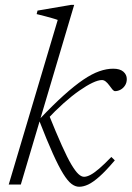

<svg xmlns="http://www.w3.org/2000/svg" viewBox="-20 -740 528 770"><path d="M277.5 -720.5 63.5 0H15L211.5 -660Q202.5 -663.5 188 -667.5Q173.5 -671.5 157.5 -675.8Q141.5 -680 127 -683.5L130.5 -697.5L265 -720.5ZM137 -257 138.5 -262Q193 -319.5 236.2 -358.2Q279.5 -397 314.2 -420.5Q349 -444 378.2 -454.2Q407.5 -464.5 434 -464.5Q461 -464.5 474.8 -452.5Q488.5 -440.5 488.5 -423Q488.5 -408 481.2 -397Q474 -386 463.2 -380.2Q452.5 -374.5 441.5 -374.5Q436.5 -374.5 430.8 -381.2Q425 -388 418 -398Q411 -407.5 403.8 -413.2Q396.5 -419 389 -419Q374 -419 350.8 -408Q327.5 -397 297.8 -376.2Q268 -355.5 234.8 -325.8Q201.5 -296 167 -259L174.5 -283.5Q205.5 -206.5 227.8 -157Q250 -107.5 266.2 -80.2Q282.5 -53 294.5 -42Q306.5 -31 317 -31Q328 -31 342.5 -38.5Q357 -46 377.5 -63.5Q398 -81 426.5 -110.5L440.5 -97Q404.5 -54.5 378.8 -31.8Q353 -9 333.8 0Q314.5 9 297.5 9Q282 9 266.8 -2.5Q251.5 -14 233.5 -43Q215.5 -72 192 -124Q168.5 -176 137 -257Z"/></svg>

Font: Newsreader Light
Style: Italic
Weight: 300
Italic angle: -17°
Designer: Hugues Gentile
Foundry: Production Type
Version: Version 1.003